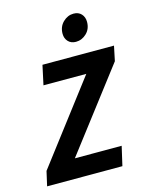

<svg xmlns="http://www.w3.org/2000/svg" viewBox="-133 -770 657 840"><g transform="rotate(-15 196.0 -350.0)"><path d="M-25 0 -10 -66 268 -431H74L93 -519H417L403 -452L124 -87H336L316 0ZM213 -627Q213 -659 234 -679.5Q255 -700 282 -700Q304 -700 317 -686Q330 -672 330 -650Q330 -618 309 -598Q288 -578 261 -578Q239 -578 226 -592Q213 -606 213 -627Z"/></g></svg>

Font: Radio Canada Condensed Medium
Style: Italic
Weight: 500
Width: 3
Italic angle: -12°
Designer: Charles Daoud, Etienne Aubert Bonn, Alexandre Saumier Demers, Jacques Le Bailly
Foundry: Radio-Canada
Version: Version 2.104; ttfautohint (v1.8.4.7-5d5b);gftools[0.9.28.de